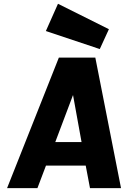

<svg xmlns="http://www.w3.org/2000/svg" viewBox="-20 -970 658 990"><path d="M16.5 0 283.5 -673H471.5L604 0H444L422 -116H217L173 0ZM265 -237.5H400.5L356.5 -480ZM494.5 -717 216.5 -810 279 -950.5 541.5 -819.5Z"/></svg>

Font: Karla ExtraBold
Style: Italic
Weight: 800
Italic angle: -8°
Designer: Jonathan Pinhorn
Version: Version 2.004;gftools[0.9.33]